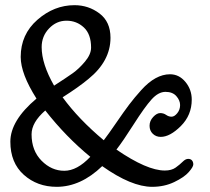

<svg xmlns="http://www.w3.org/2000/svg" viewBox="-20 -716 812 742"><path d="M199 6Q124 6 72 -40.5Q20 -87 20 -168.5Q20 -250 121 -335Q60 -431 60 -496Q60 -583 124.5 -639.5Q189 -696 268 -696Q322 -696 364.5 -664Q407 -632 407 -570Q407 -480 322 -411Q285 -380 222 -340Q284 -255 381 -174Q398 -196 428.5 -240.5Q459 -285 479 -311.5Q499 -338 526 -368Q581 -429 637 -429Q672 -429 696.5 -399.5Q721 -370 721 -331Q721 -271 679 -229Q637 -187 601 -187Q583 -187 570.5 -199Q558 -211 558 -230Q558 -249 572 -264Q586 -279 599 -279Q612 -279 622 -272Q632 -265 643 -265Q654 -265 665 -278.5Q676 -292 676 -310Q676 -328 661.5 -344.5Q647 -361 619.5 -361Q592 -361 565.5 -331.5Q539 -302 497 -236Q455 -170 430 -138Q548 -57 617 -57Q643 -57 659 -68.5Q675 -80 686 -91Q697 -102 707 -102Q717 -102 722 -96Q727 -90 727 -80.5Q727 -71 709.5 -51Q692 -31 653.5 -12.5Q615 6 568 6Q488 6 375 -74Q292 6 199 6ZM332 -532Q332 -584 304 -610Q276 -636 237 -636Q198 -636 169.5 -606Q141 -576 141 -534Q141 -469 189 -385Q237 -416 261 -433Q285 -450 308.5 -478Q332 -506 332 -532ZM102 -197Q102 -134 140.5 -95Q179 -56 228.5 -56Q278 -56 329 -110Q235 -187 155 -289Q102 -243 102 -197Z"/></svg>

Font: Macondo Swash Caps
Style: Regular
Weight: 400
Designer: John Vargas Beltran
Foundry: John Vargas Beltran
Version: Version 2.001